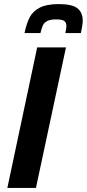

<svg xmlns="http://www.w3.org/2000/svg" viewBox="-20 -920 425 940"><path d="M16 0 162 -688H303L156 0ZM385 -819Q385 -798 376 -758H300Q305 -780 305 -793Q305 -810 294.5 -817.5Q284 -825 255 -825Q226 -825 211 -817Q196 -809 190 -796Q184 -783 178 -758H100Q110 -806 125.5 -835.5Q141 -865 174.5 -882.5Q208 -900 268 -900Q333 -900 359 -879.5Q385 -859 385 -819Z"/></svg>

Font: Saira Semi Condensed SemiBold
Style: Italic
Weight: 600
Width: 4
Italic angle: -12°
Designer: Hector Gatti with collaboration of the Omnibus-Type team
Foundry: Omnibus-Type
Version: Version 1.001; ttfautohint (v1.8)